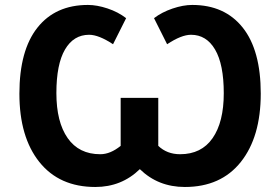

<svg xmlns="http://www.w3.org/2000/svg" viewBox="-20 -743 1128 773"><path d="M383.8 -122.1Q424.3 -122.1 465.8 -155.8V-349.1H617.2V-155.8Q652.3 -122.1 705.1 -122.1Q791 -122.1 835.9 -186.8Q880.9 -251.5 880.9 -367.7Q880.9 -483.9 845.9 -543.5Q811 -603 749 -603Q710.4 -603 652.8 -564.9L600.1 -669.9Q631.3 -693.8 674.3 -708.5Q717.3 -723.1 753.9 -723.1Q884.8 -723.1 957.3 -631.8Q1029.8 -540.5 1029.8 -366.2Q1029.8 -191.9 949.7 -91.1Q869.6 9.8 724.1 9.8Q616.7 9.8 543 -62Q469.2 9.8 363.8 9.8Q218.8 9.8 138.4 -90.8Q58.1 -191.4 58.1 -365.7Q58.1 -540 130.6 -631.6Q203.1 -723.1 334 -723.1Q370.1 -723.1 412.8 -709Q455.6 -694.8 487.8 -669.9L435.1 -564.9Q377.4 -603 338.9 -603Q276.4 -603 241.7 -543.7Q207 -484.4 207 -368.2Q207 -252 252.4 -187Q297.9 -122.1 383.8 -122.1Z"/></svg>

Font: OpenSans-Bold
Style: Bold
Weight: 700
Foundry: Ascender Corporation
Version: Version 1.10